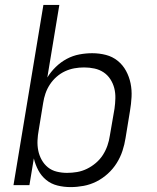

<svg xmlns="http://www.w3.org/2000/svg" viewBox="-20 -755 640 783"><path d="M268 8Q240 8 214 1.5Q188 -5 168 -21.5Q148 -38 136 -61Q124 -84 118 -109L100 0H35L157 -735H222L173 -439Q187 -462 207.5 -482Q228 -502 252.5 -515Q277 -528 303.5 -533Q330 -538 356 -538Q385 -538 412 -531Q439 -524 460 -507Q481 -490 494 -466Q507 -442 512.5 -415Q518 -388 516.5 -359.5Q515 -331 510 -302L492 -192Q488 -166 479.5 -140Q471 -114 456 -90Q441 -66 419.5 -46.5Q398 -27 373 -14.5Q348 -2 321 3Q294 8 268 8ZM253 -50Q274 -50 294.5 -53.5Q315 -57 334.5 -66.5Q354 -76 371 -90.5Q388 -105 399.5 -123Q411 -141 418 -161Q425 -181 428 -202L447 -312Q450 -333 450.5 -354.5Q451 -376 446 -395.5Q441 -415 430 -432Q419 -449 402.5 -460Q386 -471 365.5 -475.5Q345 -480 323 -480Q323 -480 323 -480Q323 -480 323 -480Q303 -480 283.5 -476.5Q264 -473 245.5 -464.5Q227 -456 211 -442Q195 -428 183.5 -410.5Q172 -393 165.5 -374Q159 -355 156 -335L138 -225Q134 -204 133 -182.5Q132 -161 136 -141Q140 -121 150 -103Q160 -85 175.5 -72.5Q191 -60 211.5 -55Q232 -50 253 -50Z"/></svg>

Font: Iosevka Curly Light Extended
Style: Italic
Weight: 300
Width: 7
Italic angle: -9°
Monospace: yes
Designer: Belleve Invis
Foundry: Belleve Invis
Version: Version 11.1.0; ttfautohint (v1.8.3)